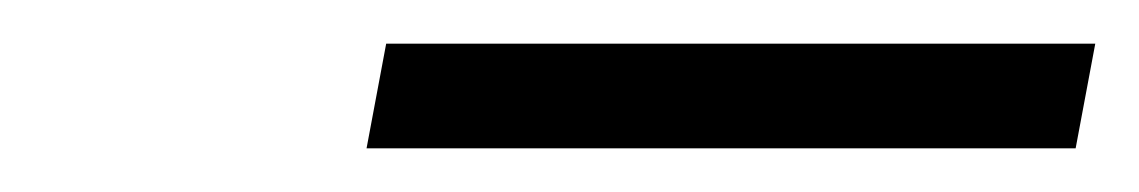

<svg xmlns="http://www.w3.org/2000/svg" viewBox="-20 -843 522 88"><path d="M157 -823H482L473 -775H148Z"/></svg>

Font: Mona Sans Light
Style: Italic
Weight: 300
Italic angle: -11.7°
Designer: Deni Anggara
Foundry: GitHub
Version: Version 2.000